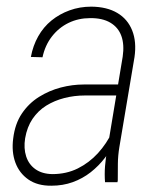

<svg xmlns="http://www.w3.org/2000/svg" viewBox="-20 -559 495 589"><path d="M308.6 -97.7 356.4 -385.3Q361.8 -422.4 352.3 -448.7Q342.8 -475.1 318.4 -489.5Q293.9 -503.9 256.3 -503.4Q220.7 -503.4 190.4 -488.8Q160.2 -474.1 139.2 -447Q118.2 -419.9 110.4 -383.3L74.7 -384.3Q81.1 -418.9 97.2 -447.5Q113.3 -476.1 137.9 -496.1Q162.6 -516.1 193.6 -527.3Q224.6 -538.6 260.3 -538.6Q308.1 -538.1 339.8 -519.3Q371.6 -500.5 385.5 -465.6Q399.4 -430.7 392.6 -383.8L346.2 -107.9Q341.8 -81.5 341.6 -56.6Q341.3 -31.7 341.3 -5.4L340.3 0H302.2Q300.3 -24.4 302.2 -49.1Q304.2 -73.7 308.6 -97.7ZM354.5 -299.8 349.6 -266.1H240.7Q208 -266.1 177.5 -258.3Q147 -250.5 121.8 -234.9Q96.7 -219.2 79.8 -194.3Q63 -169.4 57.1 -134.8Q52.2 -104 60.3 -79.1Q68.4 -54.2 88.9 -39.8Q109.4 -25.4 140.6 -24.9Q183.6 -24.9 218.5 -42.2Q253.4 -59.6 280.3 -88.9Q307.1 -118.2 325.2 -156.2L334.5 -127.9Q321.8 -100.6 302.2 -75.2Q282.7 -49.8 258.1 -30.5Q233.4 -11.2 203.1 -0.2Q172.9 10.7 137.7 10.7Q95.2 11.2 67.1 -8.3Q39.1 -27.8 27.1 -60.5Q15.1 -93.3 20.5 -134.3Q25.9 -179.2 47.1 -210.7Q68.4 -242.2 99.6 -261.7Q130.9 -281.2 166.3 -290.5Q201.7 -299.8 237.3 -299.8Z"/></svg>

Font: Roboto Condensed ExtraLight
Style: Italic
Weight: 250
Italic angle: -12°
Designer: Christian Robertson
Foundry: Google
Version: Version 3.008; 2023